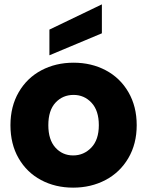

<svg xmlns="http://www.w3.org/2000/svg" viewBox="-20 -854 677 882"><path d="M28 -279Q28 -365 66 -430.5Q104 -496 170 -531Q236 -566 318 -566Q400 -566 466 -531Q532 -496 570 -430.5Q608 -365 608 -279Q608 -193 569.5 -127.5Q531 -62 464.5 -27Q398 8 316 8Q234 8 168.5 -27Q103 -62 65.5 -127Q28 -192 28 -279ZM434 -279Q434 -346 400.5 -382Q367 -418 318 -418Q268 -418 235 -382.5Q202 -347 202 -279Q202 -212 234.5 -176Q267 -140 316 -140Q365 -140 399.5 -176Q434 -212 434 -279ZM448 -701 207 -600V-718L448 -834Z"/></svg>

Font: IBM-Poppins
Style: Poppins-Bold
Weight: 700
Designer: Mike Abbink, Paul van der Laan, Pieter van Rosmalen, Ben Mitchell, Mark Frömberg
Foundry: Bold Monday
Version: Version 1.1